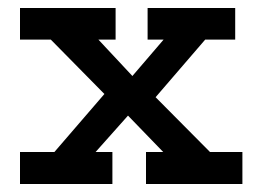

<svg xmlns="http://www.w3.org/2000/svg" viewBox="-20 -460 649 480"><path d="M30 0V-80H116L241 -225L107 -361H30V-440H269V-361H226L311 -270L389 -361H349V-440H568V-361H493L369 -217L505 -80H586V0H345V-80H388L300 -171L219 -80H261V0Z"/></svg>

Font: Podkova SemiBold
Style: Regular
Weight: 600
Designer: Ilya Yudin
Foundry: Cyreal (www.cyreal.org)
Version: Version 2.103